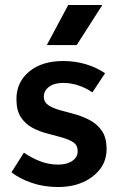

<svg xmlns="http://www.w3.org/2000/svg" viewBox="-20 -742 483 771"><path d="M213 9Q155 9 106.5 -8Q58 -25 26 -50L76 -129Q106 -108 141 -94.5Q176 -81 213 -81Q249 -81 270.5 -96Q292 -111 292 -135Q292 -159 274.5 -170.5Q257 -182 229 -190Q201 -198 169.5 -206Q138 -214 110 -229Q82 -244 64 -271Q46 -298 46 -344Q46 -412 97 -454.5Q148 -497 234 -497Q282 -497 325 -484Q368 -471 402 -448L351 -371Q325 -389 295 -399Q265 -409 233 -409Q198 -409 177 -393.5Q156 -378 156 -354Q156 -332 174.5 -319.5Q193 -307 221.5 -299.5Q250 -292 282 -283Q314 -274 342.5 -258.5Q371 -243 389.5 -216Q408 -189 408 -143Q408 -98 382.5 -64Q357 -30 313.5 -10.5Q270 9 213 9ZM168 -561 254 -722H391L288 -561Z"/></svg>

Font: SUSE SemiBold
Style: Regular
Weight: 600
Designer: Rene Bieder
Foundry: SUSE
Version: Version 1.000